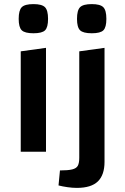

<svg xmlns="http://www.w3.org/2000/svg" viewBox="-20 -739 609 935"><path d="M81 -489 204 -506V0H81ZM143 -577Q101 -577 86 -591.5Q71 -606 71 -647Q71 -689 86 -704Q101 -719 143 -719Q184 -719 199 -704Q214 -689 214 -647Q214 -606 199.5 -591.5Q185 -577 143 -577ZM354 176Q333 176 308.5 172.5Q284 169 265 164L272 91Q311 91 331.5 86Q352 81 359 68Q366 55 366 29V-489L489 -506V49Q489 113 456.5 144.5Q424 176 354 176ZM427 -577Q385 -577 370 -591.5Q355 -606 355 -647Q355 -689 370 -704Q385 -719 427 -719Q468 -719 483 -704Q498 -689 498 -647Q498 -606 483.5 -591.5Q469 -577 427 -577Z"/></svg>

Font: Changa Medium
Style: Regular
Weight: 500
Designer: Eduardo Rodriguez Tunni
Foundry: Eduardo Rodriguez Tunni
Version: Version 3.003